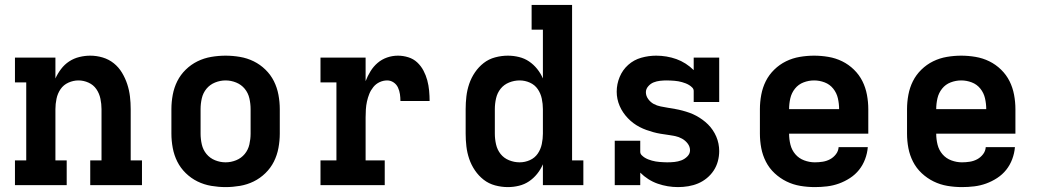

<svg xmlns="http://www.w3.org/2000/svg" viewBox="-20 -755 4240 783"><path d="M41 0V-101H87V-419H41V-520H206V-435Q215 -455 229 -473.5Q243 -492 262 -504.5Q281 -517 303.5 -522.5Q326 -528 348 -528Q374 -528 399 -520.5Q424 -513 444 -497Q464 -481 477.5 -458.5Q491 -436 499 -411.5Q507 -387 510 -361.5Q513 -336 513 -310V-101H559V0H348V-101H394V-310Q394 -331 389.5 -352.5Q385 -374 373 -391.5Q361 -409 341 -418Q321 -427 300 -427Q279 -427 259 -418Q239 -409 227 -391.5Q215 -374 210.5 -352.5Q206 -331 206 -310V-101H252V0Z M900 8Q871 8 841.5 3Q812 -2 785.5 -15Q759 -28 737.5 -49Q716 -70 703 -96Q690 -122 684.5 -151.5Q679 -181 679 -210V-310Q679 -339 684.5 -368.5Q690 -398 703 -424Q716 -450 737.5 -471Q759 -492 785.5 -505Q812 -518 841.5 -523Q871 -528 900 -528Q929 -528 958.5 -523Q988 -518 1014.5 -505Q1041 -492 1062.5 -471Q1084 -450 1097 -424Q1110 -398 1115.5 -368.5Q1121 -339 1121 -310V-210Q1121 -181 1115.5 -151.5Q1110 -122 1097 -96Q1084 -70 1062.5 -49Q1041 -28 1014.5 -15Q988 -2 958.5 3Q929 8 900 8ZM900 -93Q922 -93 943 -101.5Q964 -110 978 -127Q992 -144 997 -166Q1002 -188 1002 -210V-310Q1002 -332 997 -354Q992 -376 978 -393Q964 -410 943 -418.5Q922 -427 900 -427Q878 -427 857 -418.5Q836 -410 822 -393Q808 -376 803 -354Q798 -332 798 -310V-210Q798 -188 803 -166Q808 -144 822 -127Q836 -110 857 -101.5Q878 -93 900 -93Z M1287 0V-101H1352V-419H1287V-520H1471V-424Q1479 -445 1491 -464.5Q1503 -484 1520 -498.5Q1537 -513 1558.5 -520.5Q1580 -528 1603 -528Q1624 -528 1645 -521.5Q1666 -515 1681.5 -500.5Q1697 -486 1707 -467Q1717 -448 1722.5 -427.5Q1728 -407 1730 -385.5Q1732 -364 1732 -343H1613Q1613 -357 1611 -371Q1609 -385 1603 -398Q1597 -411 1585 -419Q1573 -427 1559 -427Q1543 -427 1528 -420Q1513 -413 1502.5 -400Q1492 -387 1486 -372Q1480 -357 1476.5 -341Q1473 -325 1472 -308.5Q1471 -292 1471 -276V-101H1549V0Z M2051 8Q2025 8 1999 1Q1973 -6 1952.5 -22Q1932 -38 1917 -60Q1902 -82 1893.5 -107Q1885 -132 1882 -158Q1879 -184 1879 -210V-310Q1879 -336 1882 -362Q1885 -388 1893.5 -413Q1902 -438 1917 -460Q1932 -482 1952.5 -498Q1973 -514 1999 -521Q2025 -528 2051 -528Q2074 -528 2096.5 -522.5Q2119 -517 2137.5 -504.5Q2156 -492 2170.5 -474Q2185 -456 2194 -435V-634H2148V-735H2313V-101H2359V0H2194V-85Q2185 -64 2170.5 -46Q2156 -28 2137.5 -15.5Q2119 -3 2096.5 2.5Q2074 8 2051 8ZM2099 -93Q2121 -93 2141 -102Q2161 -111 2173 -128.5Q2185 -146 2189.5 -167.5Q2194 -189 2194 -210V-310Q2194 -331 2189.5 -352.5Q2185 -374 2173 -391.5Q2161 -409 2141 -418Q2121 -427 2099 -427Q2077 -427 2056 -418.5Q2035 -410 2021.5 -393Q2008 -376 2003 -354Q1998 -332 1998 -310V-210Q1998 -188 2003 -166Q2008 -144 2021.5 -127Q2035 -110 2056 -101.5Q2077 -93 2099 -93Z M2745 8Q2724 8 2703 4.5Q2682 1 2662 -6Q2642 -13 2624 -24.5Q2606 -36 2591 -51V0H2487V-181H2591V-136Q2591 -128 2597 -122Q2603 -116 2609.5 -112Q2616 -108 2623.5 -105Q2631 -102 2638.5 -100Q2646 -98 2654 -96.5Q2662 -95 2670 -94.5Q2678 -94 2686 -93.5Q2694 -93 2701 -93Q2716 -93 2730.5 -94.5Q2745 -96 2758.5 -101Q2772 -106 2783 -117Q2794 -128 2794 -142Q2794 -157 2784.5 -169.5Q2775 -182 2761.5 -189.5Q2748 -197 2733.5 -200Q2719 -203 2704 -205Q2689 -207 2674 -209.5Q2659 -212 2644.5 -216Q2630 -220 2616 -225Q2602 -230 2588.5 -237Q2575 -244 2563 -253Q2551 -262 2540.5 -273Q2530 -284 2521.5 -296.5Q2513 -309 2507 -323Q2501 -337 2498 -351.5Q2495 -366 2495 -381Q2495 -412 2507 -441Q2519 -470 2542 -490.5Q2565 -511 2595 -519.5Q2625 -528 2656 -528Q2677 -528 2698 -524.5Q2719 -521 2738.5 -514Q2758 -507 2776 -495.5Q2794 -484 2809 -469V-520H2913V-339H2809V-384Q2809 -392 2803 -398Q2797 -404 2790.5 -408Q2784 -412 2776.5 -415Q2769 -418 2761.5 -420Q2754 -422 2746.5 -423.5Q2739 -425 2731 -425.5Q2723 -426 2715 -426.5Q2707 -427 2699 -427Q2686 -427 2672 -425.5Q2658 -424 2645.5 -419Q2633 -414 2623.5 -403Q2614 -392 2614 -379Q2614 -364 2623.5 -351Q2633 -338 2646 -331Q2659 -324 2674 -321Q2689 -318 2704 -315.5Q2719 -313 2733.5 -310.5Q2748 -308 2763 -304Q2778 -300 2792 -295Q2806 -290 2819 -283Q2832 -276 2844.5 -267Q2857 -258 2867.5 -247.5Q2878 -237 2886.5 -224.5Q2895 -212 2901 -198Q2907 -184 2910 -169Q2913 -154 2913 -139Q2913 -118 2907.5 -97.5Q2902 -77 2890.5 -59.5Q2879 -42 2862.5 -28.5Q2846 -15 2827 -7Q2808 1 2787 4.5Q2766 8 2745 8Z M3303 8Q3273 8 3243.5 3Q3214 -2 3187.5 -15Q3161 -28 3139 -48.5Q3117 -69 3103.5 -95.5Q3090 -122 3084.5 -151Q3079 -180 3079 -210V-310Q3079 -339 3084.5 -368.5Q3090 -398 3103 -424Q3116 -450 3137.5 -471Q3159 -492 3185.5 -505Q3212 -518 3241.5 -523Q3271 -528 3300 -528Q3329 -528 3358.5 -523Q3388 -518 3414.5 -505Q3441 -492 3462.5 -471Q3484 -450 3497 -424Q3510 -398 3515.5 -368.5Q3521 -339 3521 -310V-210H3198Q3198 -187 3203.5 -165Q3209 -143 3223.5 -126Q3238 -109 3259.5 -101Q3281 -93 3303 -93Q3319 -93 3335 -95.5Q3351 -98 3365 -105.5Q3379 -113 3389 -126Q3399 -139 3400 -155H3519Q3517 -130 3508 -106Q3499 -82 3483.5 -62.5Q3468 -43 3446.5 -29Q3425 -15 3401.5 -6.5Q3378 2 3353 5Q3328 8 3303 8ZM3402 -310Q3402 -332 3397 -354Q3392 -376 3378 -393.5Q3364 -411 3343 -419Q3322 -427 3300 -427Q3278 -427 3257 -419Q3236 -411 3222 -393.5Q3208 -376 3203 -354Q3198 -332 3198 -310Z M3903 8Q3873 8 3843.5 3Q3814 -2 3787.5 -15Q3761 -28 3739 -48.5Q3717 -69 3703.5 -95.5Q3690 -122 3684.5 -151Q3679 -180 3679 -210V-310Q3679 -339 3684.5 -368.5Q3690 -398 3703 -424Q3716 -450 3737.5 -471Q3759 -492 3785.5 -505Q3812 -518 3841.5 -523Q3871 -528 3900 -528Q3929 -528 3958.5 -523Q3988 -518 4014.5 -505Q4041 -492 4062.5 -471Q4084 -450 4097 -424Q4110 -398 4115.5 -368.5Q4121 -339 4121 -310V-210H3798Q3798 -187 3803.5 -165Q3809 -143 3823.5 -126Q3838 -109 3859.5 -101Q3881 -93 3903 -93Q3919 -93 3935 -95.5Q3951 -98 3965 -105.5Q3979 -113 3989 -126Q3999 -139 4000 -155H4119Q4117 -130 4108 -106Q4099 -82 4083.5 -62.5Q4068 -43 4046.5 -29Q4025 -15 4001.5 -6.5Q3978 2 3953 5Q3928 8 3903 8ZM4002 -310Q4002 -332 3997 -354Q3992 -376 3978 -393.5Q3964 -411 3943 -419Q3922 -427 3900 -427Q3878 -427 3857 -419Q3836 -411 3822 -393.5Q3808 -376 3803 -354Q3798 -332 3798 -310Z"/></svg>

Font: Iosevka Etoile
Style: Bold
Weight: 700
Designer: Belleve Invis
Foundry: Belleve Invis
Version: Version 28.1.0; ttfautohint (v1.8.4)